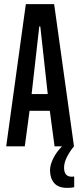

<svg xmlns="http://www.w3.org/2000/svg" viewBox="-20 -708 387 929"><path d="M339 146V198Q327 201 304 201Q262 201 242 177.5Q222 154 222 116Q222 90 238 58Q254 26 280 0H244L221 -172H123L100 0H10L105 -688H242L338 0Q320 21 305 49.5Q290 78 290 103Q290 147 327 147ZM133 -253H211L175 -580H170Z"/></svg>

Font: Saira Ultra Condensed SemiBold
Style: Regular
Weight: 600
Width: 1
Designer: Hector Gatti with collaboration of the Omnibus-Type team
Foundry: Omnibus-Type
Version: Version 1.001; ttfautohint (v1.8)